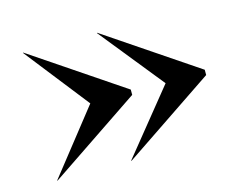

<svg xmlns="http://www.w3.org/2000/svg" viewBox="-75 -738 862 702"><g transform="rotate(-15 356.0 -387.5)"><path d="M251.5 -387 61.5 -146 62.5 -145 407.5 -377.5V-397.5L62.5 -630L61.5 -629ZM536.5 -387 341.5 -146 342.5 -145 687.5 -377.5V-397.5L342.5 -630L341.5 -629Z"/></g></svg>

Font: Bodoni* 96pt Medium
Style: Regular
Weight: 500
Version: Version 2.3